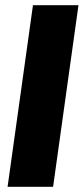

<svg xmlns="http://www.w3.org/2000/svg" viewBox="-20 -714 320 734"><path d="M183 0H9L106 -694H280Z"/></svg>

Font: Fira Sans Condensed ExtraBold
Style: Italic
Weight: 800
Width: 3
Italic angle: -8°
Designer: bBox Type GmbH & Carrois Corporate GbR & Edenspiekermann AG
Foundry: bBox Type GmbH & Carrois Corporate GbR & Edenspiekermann AG
Version: Version 4.301